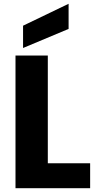

<svg xmlns="http://www.w3.org/2000/svg" viewBox="-20 -996 517 1016"><path d="M233 -702C233 -702 62 -702 62 -702C62 -702 62 0 62 0C62 0 457 0 457 0C457 0 457 -132 457 -132C457 -132 233 -132 233 -132C233 -132 233 -702 233 -702ZM343 -976C343 -976 102 -860 102 -860C102 -860 102 -742 102 -742C102 -742 343 -843 343 -843C343 -843 343 -976 343 -976Z"/></svg>

Font: Girnar Poppins
Style: Bold
Weight: 500
Designer: Ninad Kale (Devanagari), Jonny Pinhorn (Latin)
Foundry: Indian Type Foundry
Version: ""